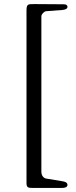

<svg xmlns="http://www.w3.org/2000/svg" viewBox="-20 -722 371 942"><path d="M141 200H285C297 200 311 197 311 185C311 173 298 169 285 167L206 154C194 152 183 139 183 121V-642C183 -653 197 -666 206 -667L285 -673C298 -674 311 -678 311 -688C311 -698 302 -701 293 -701L148 -702C116 -702 110 -702 110 -668V175C110 199 118 200 141 200Z"/></svg>

Font: EB Garamond
Style: Regular
Weight: 400
Designer: Georg Duffner and Octavio Pardo
Foundry: Georg Duffner
Version: Version 1.000;PS 001.000;hotconv 1.0.88;makeotf.lib2.5.64775